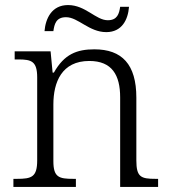

<svg xmlns="http://www.w3.org/2000/svg" viewBox="-20 -739 672 759"><path d="M400 -612C462 -612 486 -661 490 -712H455C451 -685 444 -659 406 -659C359 -659 318 -719 249 -719C184 -719 160 -665 156 -616H191C195 -643 201 -671 241 -671C289 -671 332 -612 400 -612ZM33 0H280V-32H270C213 -32 191 -38 191 -102V-326C191 -414 224 -498 333 -498C423 -498 455 -442 455 -354V0H605V-32H595C537 -32 519 -39 519 -105V-353C519 -485 462 -544 353 -544C284 -544 234 -525 193 -452H188L180 -536H38V-504H53C104 -504 127 -497 127 -433V-105C127 -39 105 -32 47 -32H33Z"/></svg>

Font: Noto Serif Georgian Light
Style: Regular
Weight: 300
Designer: Monotype Design Team, Akaki Razmadze
Foundry: Google LLC
Version: Version 2.003